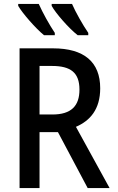

<svg xmlns="http://www.w3.org/2000/svg" viewBox="-20 -961 603 981"><path d="M377 -781H431V-793C403 -834 366 -899 348 -941H244V-931C264 -894 332 -816 377 -781ZM205 -781H260V-793C232 -835 199 -894 178 -941H73V-931C94 -894 162 -816 205 -781ZM80 0H182V-286H276L428 0H540L368 -313C440 -344 492 -402 492 -510C492 -644 410 -714 251 -714H80ZM248 -376H182V-624H246C341 -624 386 -590 386 -503C386 -420 344 -376 248 -376Z"/></svg>

Font: Noto Sans Mono SemiCondensed Medium
Style: Regular
Weight: 500
Width: 4
Designer: Monotype Design Team
Foundry: Monotype Imaging Inc.
Version: Version 2.014